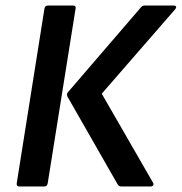

<svg xmlns="http://www.w3.org/2000/svg" viewBox="-20 -675 658 695"><path d="M418.1 0Q411 0 406 -7.4L224.5 -324.7Q219.5 -333.8 226.2 -341.6L489.7 -647.9Q495.1 -655 503.2 -655H608.7Q615.1 -655 617.1 -651.3Q619.1 -647.6 614.1 -641.5L348.3 -335.8L534 -13.5Q537.3 -8.1 534.3 -4Q531.3 0 525.2 0ZM50.1 0Q38.9 0 40.6 -11.8L140.9 -643.9Q142.9 -655 153.7 -655H243.5Q256 -655 253.6 -643.9L152.7 -11.8Q150.7 0 140.2 0Z"/></svg>

Font: Sofia Sans Semi Condensed
Style: Italic
Weight: 400
Italic angle: -9°
Designer: Botio Nikoltchev, Ani Petrova
Foundry: lettersoup
Version: Version 4.101